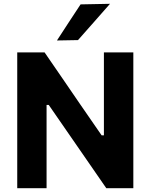

<svg xmlns="http://www.w3.org/2000/svg" viewBox="-20 -988 790 1008"><path d="M70.5 0V-713H214Q264 -640 308.5 -575.5Q353 -510.5 397.5 -445.5L513.5 -277.5H525.5V-713H680V0H538Q496.5 -60 451.8 -124.8Q407 -189.5 353.5 -267L236 -437H224.5V0ZM279 -775.5Q310 -823.5 341 -870.8Q372 -918 403 -965L557.5 -968Q514.5 -919 472.2 -871Q430 -823 389.5 -777.5Z"/></svg>

Font: Heraclito
Style: Bold
Weight: 700
Designer: Kostas Bartsokas (font) & Cristiano Sobral (main changes)
Foundry: Kostas Bartsokas (font) & Cristiano Sobral (main changes)
Version: Version 1.00;July 8, 2020;FontCreator 13.0.0.2655 64-bit